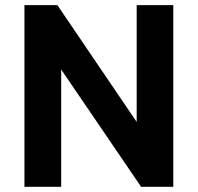

<svg xmlns="http://www.w3.org/2000/svg" viewBox="-20 -720 762 740"><path d="M74.2 0V-700.2H201.2L506.8 -250V-700.2H647.9V0H523.9L215.8 -452.1V0Z"/></svg>

Font: SUSE
Style: Bold
Weight: 700
Designer: Rene Bieder
Foundry: SUSE
Version: Version 1.000